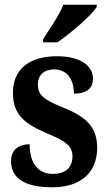

<svg xmlns="http://www.w3.org/2000/svg" viewBox="-20 -786 460 816"><path d="M163 -619V-606H224C281 -645 369 -721 391 -756V-766H249C232 -721 190 -662 163 -619ZM202 10C326 10 393 -55 393 -158C393 -252 339 -292 246 -330C167 -362 141 -381 141 -427C141 -467 167 -491 210 -491C260 -491 294 -455 294 -388C349 -388 375 -411 375 -453C375 -501 329 -547 222 -547C110 -547 35 -496 35 -392C35 -299 83 -260 185 -217C258 -186 288 -166 288 -122C288 -78 263 -47 205 -47C142 -47 106 -92 106 -173C65 -173 27 -154 27 -101C27 -34 77 10 202 10Z"/></svg>

Font: Noto Serif Georgian Condensed Bold
Style: Regular
Weight: 700
Width: 3
Designer: Monotype Design Team, Akaki Razmadze
Foundry: Google LLC
Version: Version 2.003